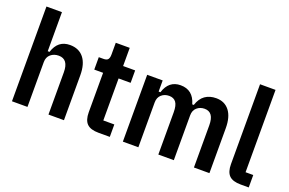

<svg xmlns="http://www.w3.org/2000/svg" viewBox="-94 -1074 2124 1409"><g transform="rotate(20 968.0 -370.0)"><path d="M66 -740H187V-435H201Q232 -534 326 -534Q396 -534 434 -486.5Q472 -439 472 -351V0H351V-330Q351 -432 275 -432Q238 -432 212.5 -410.5Q187 -389 187 -350V0H66Z M742 0Q679 0 651 -28Q623 -56 623 -117V-425H554V-522H590Q616 -522 625.5 -534Q635 -546 635 -572V-664H744V-522H838V-425H744V-97H830V0Z M932 0V-522H1053V-435H1067Q1098 -534 1190 -534Q1288 -534 1317 -431H1329Q1346 -484 1381.5 -509Q1417 -534 1468 -534Q1534 -534 1571 -486.5Q1608 -439 1608 -351V0H1487V-330Q1487 -432 1414 -432Q1379 -432 1354.5 -410.5Q1330 -389 1330 -350V0H1209V-330Q1209 -384 1191 -408Q1173 -432 1137 -432Q1102 -432 1077.5 -410.5Q1053 -389 1053 -350V0Z M1852 0Q1789 0 1761.5 -28Q1734 -56 1734 -116V-740H1855V-97H1915V0Z"/></g></svg>

Font: IBM Plex Sans Condensed SemiBold
Style: Regular
Weight: 600
Width: 3
Designer: Mike Abbink, Paul van der Laan, Pieter van Rosmalen
Foundry: Bold Monday
Version: Version 1.3